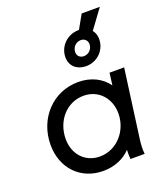

<svg xmlns="http://www.w3.org/2000/svg" viewBox="-168 -1048 1004 1172"><g transform="rotate(-20 334.5 -462.5)"><path d="M300 12C369 12 434 -13 478 -60C477 -39 477 -21 479 0H571C568 -33 569 -60 575 -103L634 -539H539L529 -460C489 -516 423 -551 338 -551C175 -551 50 -419 50 -247C50 -96 152 12 300 12ZM149 -249C149 -365 229 -461 341 -461C437 -461 505 -387 505 -287C505 -175 421 -78 310 -78C215 -78 149 -150 149 -249ZM318 -719C318 -660 362 -625 419 -625C492 -625 550 -682 550 -754C550 -778 543 -798 530 -813L621 -937H503L453 -848H450C377 -848 318 -790 318 -719ZM385 -728C385 -760 410 -786 442 -786C466 -786 484 -769 484 -745C484 -713 458 -687 428 -687C402 -687 385 -703 385 -728Z"/></g></svg>

Font: Mluvka Medium
Style: Italic
Weight: 500
Italic angle: -8°
Designer: Modified by Jiří Krblich, Original typeface by Gumpita Rahayu
Foundry: Gumpita Rahayu & Jiří Krblich
Version: Version 2.000;Glyphs 3.1.1 (3134)